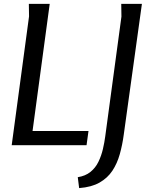

<svg xmlns="http://www.w3.org/2000/svg" viewBox="-20 -745 762 985"><path d="M235 -725 147 -73H434L424 0H40L129 -661L128 -725ZM602 -725H708L615 -55Q608 -2 594.5 46Q581 94 556.5 131Q532 168 491 191.5Q450 215 386 220L379 164Q418 158 444 137Q470 116 485 85Q500 54 508 19.5Q516 -15 520 -46L603 -660Z"/></svg>

Font: Rosario Medium
Style: Italic
Weight: 500
Italic angle: -8.05°
Version: Version 1.201